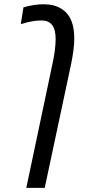

<svg xmlns="http://www.w3.org/2000/svg" viewBox="-20 -660 407 920"><path d="M106 240.2 232.4 -358.9Q239.3 -390.1 242.9 -419.7Q246.6 -449.2 246.6 -471.7Q246.6 -495.1 242.4 -512.5Q238.3 -529.8 229 -541Q212.4 -562 179.2 -562Q156.7 -562 134.8 -558.1Q112.8 -554.2 85.4 -545.9Q84 -545.9 82.5 -545.7Q81.1 -545.4 79.6 -544.4L92.3 -624.5Q117.7 -632.3 142.1 -636Q166.5 -639.6 188.5 -639.6Q214.4 -639.6 235.8 -634.3Q257.3 -628.9 273.9 -618.2Q296.4 -604.5 310.5 -582.5Q324.7 -560.5 331.1 -529.8Q333.5 -518.1 334.7 -504.9Q335.9 -491.7 335.9 -476.6Q335.9 -449.7 331.8 -418.2Q327.6 -386.7 320.8 -353.5L194.3 240.2Z"/></svg>

Font: Open Sans Condensed Medium
Style: Italic
Weight: 500
Width: 3
Italic angle: -12°
Designer: Monotype Design Team
Foundry: Monotype Imaging Inc.
Version: Version 3.000